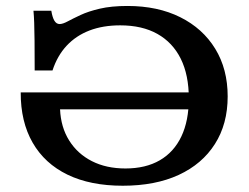

<svg xmlns="http://www.w3.org/2000/svg" viewBox="-20 -602 823 634"><path d="M385.4 11.3Q278.4 11.3 203 -25.2Q127.5 -61.8 87.8 -130.9Q48 -200.1 48.4 -297H646L647.3 -241H178.3Q180.9 -181.9 208.4 -138.1Q235.8 -94.2 283.4 -69.9Q330.9 -45.7 394.2 -45.7Q461 -45.7 507.6 -72.7Q554.3 -99.7 578.9 -151.5Q603.5 -203.3 603.5 -277Q603.5 -354.3 576.9 -408Q550.2 -461.7 499.8 -490Q449.4 -518.3 376.9 -518.3Q320.1 -518.3 275.5 -501.3Q231 -484.2 200.1 -451.1Q169.2 -417.9 153.4 -369.4H94.5Q94.5 -430.1 94.1 -467.1Q93.7 -504.1 92.9 -526.9Q92.1 -549.6 90.5 -566.6H149.4Q153 -544.6 159.6 -533.6Q166.3 -522.6 176.8 -522.6Q187.3 -522.6 203.7 -531.5Q220.1 -540.3 245.9 -552.4Q271.6 -564.5 309.7 -573.4Q347.8 -582.3 400.9 -582.3Q500.9 -582.3 575.2 -545.2Q649.6 -508.1 690.7 -441Q731.8 -373.9 731.8 -283.6Q731.8 -192.5 689.6 -126.4Q647.5 -60.2 570.1 -24.4Q492.7 11.3 385.4 11.3Z"/></svg>

Font: Playfair 5pt SemiExpanded Light
Style: Regular
Weight: 300
Width: 6
Designer: Claus Eggers Sørensen
Foundry: Claus Eggers Sørensen
Version: Version 2.203